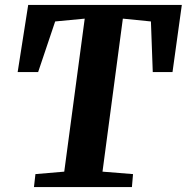

<svg xmlns="http://www.w3.org/2000/svg" viewBox="-20 -763 762 783"><path d="M118.5 0 124.5 -53 242 -63 325.5 -687 205 -675.5 135.5 -469H52L95 -743H721.5L683.5 -469H603L595.5 -675.5L481 -687L398 -63L522.5 -53L518 0Z"/></svg>

Font: Merriweather Light 18pt ExtraBold
Style: Italic
Weight: 800
Italic angle: -7.8°
Version: Version 2.101